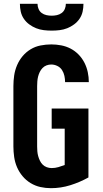

<svg xmlns="http://www.w3.org/2000/svg" viewBox="-20 -975 540 1003"><path d="M246 8Q218 8 191 2Q164 -4 140 -18.5Q116 -33 98 -54.5Q80 -76 69 -101.5Q58 -127 54 -155Q50 -183 50 -210V-525Q50 -553 54 -580.5Q58 -608 69 -634Q80 -660 98 -681.5Q116 -703 140 -717.5Q164 -732 192 -737.5Q220 -743 248 -743Q274 -743 300 -738Q326 -733 349 -721Q372 -709 390.5 -690Q409 -671 421 -647.5Q433 -624 438.5 -598Q444 -572 444 -546H320Q320 -562 316.5 -578.5Q313 -595 304 -609Q295 -623 279.5 -630.5Q264 -638 248 -638Q235 -638 223 -633.5Q211 -629 202 -619.5Q193 -610 187.5 -598.5Q182 -587 179 -575Q176 -563 175 -550Q174 -537 174 -525V-210Q174 -198 175 -185Q176 -172 179.5 -159.5Q183 -147 188.5 -135.5Q194 -124 203 -115Q212 -106 224.5 -101.5Q237 -97 250 -97Q268 -97 285 -102Q302 -107 318 -113V-303H250V-408H442V-48Q397 -23 347.5 -7.5Q298 8 246 8ZM250 -815Q229 -815 208.5 -817.5Q188 -820 169 -827.5Q150 -835 133 -847.5Q116 -860 104.5 -877Q93 -894 88.5 -914Q84 -934 84 -955H176Q176 -941 181.5 -928Q187 -915 198 -907Q209 -899 222.5 -896Q236 -893 250 -893Q264 -893 277.5 -896Q291 -899 302 -907Q313 -915 318.5 -928Q324 -941 324 -955H416Q416 -934 411.5 -914Q407 -894 395.5 -877Q384 -860 367 -847.5Q350 -835 331 -827.5Q312 -820 291.5 -817.5Q271 -815 250 -815Z"/></svg>

Font: Iosevka SS04 Extrabold
Style: Regular
Weight: 800
Monospace: yes
Designer: Belleve Invis
Foundry: Belleve Invis
Version: Version 19.0.0; ttfautohint (v1.8.4)